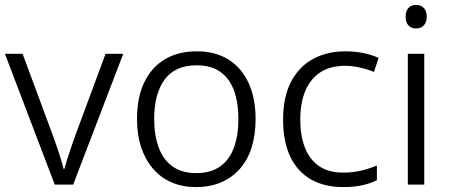

<svg xmlns="http://www.w3.org/2000/svg" viewBox="-20 -752 1835 782"><path d="M203 0 0 -533H72L198 -193Q206 -171 214 -147.5Q222 -124 228.5 -102.5Q235 -81 239 -64H242Q247 -81 253.5 -102.5Q260 -124 268.5 -148Q277 -172 284 -193L410 -533H482L278 0Z M1021 -267Q1021 -203 1005 -152Q989 -101 957.5 -65Q926 -29 881 -9.5Q836 10 778 10Q724 10 679.5 -9Q635 -28 603.5 -64.5Q572 -101 555 -152Q538 -203 538 -267Q538 -355 567.5 -416.5Q597 -478 651.5 -510.5Q706 -543 782 -543Q857 -543 910.5 -509.5Q964 -476 992.5 -414Q1021 -352 1021 -267ZM608 -267Q608 -201 626.5 -151Q645 -101 683 -74Q721 -47 779 -47Q839 -47 877 -74.5Q915 -102 933 -151.5Q951 -201 951 -267Q951 -333 933.5 -382Q916 -431 878.5 -458.5Q841 -486 781 -486Q693 -486 650.5 -428Q608 -370 608 -267Z M1378 10Q1302 10 1247 -21Q1192 -52 1162.5 -113.5Q1133 -175 1133 -264Q1133 -357 1165.5 -419Q1198 -481 1255 -512Q1312 -543 1387 -543Q1427 -543 1462 -535.5Q1497 -528 1522 -516L1503 -459Q1477 -470 1445.5 -477Q1414 -484 1386 -484Q1326 -484 1285.5 -458Q1245 -432 1224 -383Q1203 -334 1203 -264Q1203 -199 1222 -150.5Q1241 -102 1279.5 -75.5Q1318 -49 1377 -49Q1418 -49 1452.5 -57.5Q1487 -66 1515 -78V-18Q1489 -5 1455.5 2.5Q1422 10 1378 10Z M1708 -533V0H1641V-533ZM1675 -732Q1694 -732 1706 -719.5Q1718 -707 1718 -684Q1718 -661 1706 -648.5Q1694 -636 1675 -636Q1655 -636 1643.5 -648.5Q1632 -661 1632 -684Q1632 -707 1643.5 -719.5Q1655 -732 1675 -732Z"/></svg>

Font: Noto Sans Oriya Light
Style: Regular
Weight: 300
Version: Version 2.003